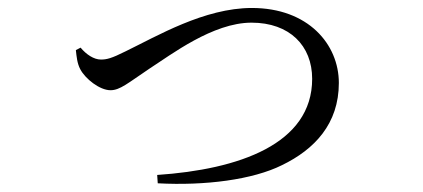

<svg xmlns="http://www.w3.org/2000/svg" viewBox="-20 -467 1040 472"><path d="M366.4 -36.9 367.8 -16.4C484.1 -10.1 601.4 -25.2 673.2 -61C753.4 -99.8 813 -162.8 813 -263.1C813 -358.2 737.5 -447.4 599.1 -447.4C482.4 -447.4 366.3 -378.4 288.7 -340.8C254 -323.4 242.2 -320.6 228.1 -320.6C210.6 -320.6 192 -333.2 178.1 -349.9L166.5 -343.8C168.3 -327.9 169.6 -311.2 177.4 -296.7C189.6 -273.4 224.9 -245.2 251.7 -245.2C274.9 -245.2 294.3 -262.6 347.3 -298.2C400.3 -332.2 503.1 -411.3 598.4 -411.3C691.8 -411.3 747.4 -354.7 747.4 -273.2C747.4 -112.4 566.9 -50.5 366.4 -36.9Z"/></svg>

Font: Source Han Serif CN VF
Style: Regular
Weight: 250
Designer: Ryoko NISHIZUKA 西塚涼子 (kana & ideographs); Frank Grießhammer (Latin, Greek & Cyrillic); Wenlong ZHANG 张文龙 (bopomofo); San
Foundry: Adobe
Version: Version 2.002;hotconv 1.1.0;makeotfexe 2.6.0